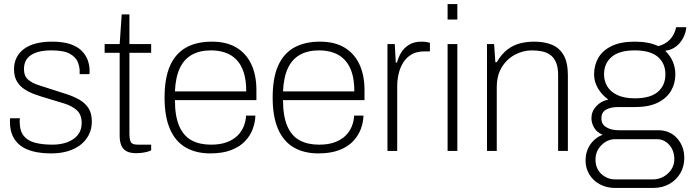

<svg xmlns="http://www.w3.org/2000/svg" viewBox="-20 -743 3398 945"><path d="M233 12Q183 12 144.5 2.5Q106 -7 80.5 -26.5Q55 -46 42 -75Q29 -104 29 -143Q29 -147 29 -152Q29 -157 30 -161H78Q77 -155 77 -151Q77 -147 77 -143Q77 -99 96.5 -74.5Q116 -50 152.5 -40.5Q189 -31 238 -31Q280 -31 312.5 -43.5Q345 -56 363.5 -79.5Q382 -103 382 -137Q382 -179 358 -200.5Q334 -222 296.5 -233.5Q259 -245 219 -257Q188 -266 157.5 -276.5Q127 -287 102.5 -302.5Q78 -318 63.5 -342Q49 -366 49 -403Q49 -433 61 -458Q73 -483 96.5 -501Q120 -519 155 -528.5Q190 -538 236 -538Q291 -538 327 -525.5Q363 -513 383.5 -491.5Q404 -470 412.5 -445Q421 -420 421 -394Q421 -391 421 -387Q421 -383 420 -378H372V-394Q372 -415 362.5 -438.5Q353 -462 323.5 -478.5Q294 -495 233 -495Q199 -495 174 -489Q149 -483 132 -471.5Q115 -460 106.5 -443Q98 -426 98 -403Q98 -369 118 -351.5Q138 -334 170 -324Q202 -314 238 -302Q272 -291 306.5 -280Q341 -269 369.5 -253Q398 -237 415 -211.5Q432 -186 432 -145Q432 -108 417 -79Q402 -50 375.5 -29.5Q349 -9 312.5 1.5Q276 12 233 12Z M651 11Q620 11 602 1Q584 -9 576.5 -28.5Q569 -48 569 -74V-483H495V-526H569L579 -672H617V-526H724V-483H617V-88Q617 -58 623.5 -44.5Q630 -31 658 -31H724V-3Q714 2 701 5Q688 8 675 9.5Q662 11 651 11Z M1015 12Q944 12 893.5 -17.5Q843 -47 816.5 -108Q790 -169 790 -263Q790 -358 816.5 -418.5Q843 -479 895 -508.5Q947 -538 1023 -538Q1095 -538 1143.5 -509Q1192 -480 1217 -426.5Q1242 -373 1242 -300V-250H841Q841 -170 862.5 -121.5Q884 -73 923.5 -52Q963 -31 1018 -31Q1064 -31 1096 -43Q1128 -55 1148.5 -75Q1169 -95 1179.5 -121Q1190 -147 1191 -174H1237Q1236 -140 1223.5 -107Q1211 -74 1185 -47Q1159 -20 1117 -4Q1075 12 1015 12ZM841 -293H1192Q1192 -350 1179 -388.5Q1166 -427 1142.5 -450.5Q1119 -474 1087.5 -484.5Q1056 -495 1018 -495Q963 -495 924.5 -473.5Q886 -452 865 -407.5Q844 -363 841 -293Z M1547 12Q1476 12 1425.5 -17.5Q1375 -47 1348.5 -108Q1322 -169 1322 -263Q1322 -358 1348.5 -418.5Q1375 -479 1427 -508.5Q1479 -538 1555 -538Q1627 -538 1675.5 -509Q1724 -480 1749 -426.5Q1774 -373 1774 -300V-250H1373Q1373 -170 1394.5 -121.5Q1416 -73 1455.5 -52Q1495 -31 1550 -31Q1596 -31 1628 -43Q1660 -55 1680.5 -75Q1701 -95 1711.5 -121Q1722 -147 1723 -174H1769Q1768 -140 1755.5 -107Q1743 -74 1717 -47Q1691 -20 1649 -4Q1607 12 1547 12ZM1373 -293H1724Q1724 -350 1711 -388.5Q1698 -427 1674.5 -450.5Q1651 -474 1619.5 -484.5Q1588 -495 1550 -495Q1495 -495 1456.5 -473.5Q1418 -452 1397 -407.5Q1376 -363 1373 -293Z M1887 0V-526H1923L1928 -435H1934Q1940 -459 1953.5 -482.5Q1967 -506 1992 -522Q2017 -538 2055 -538Q2069 -538 2080 -536Q2091 -534 2096 -532V-490H2068Q2031 -490 2005.5 -475Q1980 -460 1964.5 -435Q1949 -410 1942 -379.5Q1935 -349 1935 -318V0Z M2183 -647V-723H2231V-647ZM2183 0V-526H2231V0Z M2377 0V-526H2412L2418 -437H2425Q2449 -478 2478.5 -500Q2508 -522 2541 -530Q2574 -538 2610 -538Q2660 -538 2697 -522.5Q2734 -507 2754.5 -471Q2775 -435 2775 -373V0H2727V-373Q2727 -411 2717 -435Q2707 -459 2689.5 -472Q2672 -485 2648.5 -490Q2625 -495 2598 -495Q2555 -495 2515 -474Q2475 -453 2450 -412.5Q2425 -372 2425 -313V0Z M3006 182Q2966 182 2933 164.5Q2900 147 2881 116Q2862 85 2862 47Q2862 3 2884.5 -30.5Q2907 -64 2946 -80Q2918 -91 2904.5 -114Q2891 -137 2891 -161Q2891 -194 2914 -219.5Q2937 -245 2974 -253Q2943 -275 2923.5 -307.5Q2904 -340 2904 -377Q2904 -422 2925 -458.5Q2946 -495 2990.5 -516.5Q3035 -538 3104 -538Q3139 -538 3168 -532.5Q3197 -527 3220 -516Q3255 -525 3277.5 -548.5Q3300 -572 3308 -609H3358Q3356 -584 3343.5 -558.5Q3331 -533 3308.5 -515Q3286 -497 3254 -493Q3280 -468 3292 -438.5Q3304 -409 3304 -377Q3304 -333 3283 -296.5Q3262 -260 3218 -238Q3174 -216 3104 -216H3020Q2986 -216 2963 -203.5Q2940 -191 2940 -159Q2940 -131 2964.5 -116.5Q2989 -102 3025 -102H3220Q3277 -102 3312.5 -62.5Q3348 -23 3348 35Q3348 76 3328.5 109.5Q3309 143 3274.5 162.5Q3240 182 3195 182ZM3009 140H3193Q3222 140 3246 126.5Q3270 113 3284.5 90.5Q3299 68 3299 42Q3299 -2 3274 -30Q3249 -58 3213 -58H3009Q2969 -58 2940 -28.5Q2911 1 2911 42Q2911 87 2940 113.5Q2969 140 3009 140ZM3104 -259Q3181 -259 3218 -291Q3255 -323 3255 -377Q3255 -431 3218 -463Q3181 -495 3104 -495Q3028 -495 2990.5 -463Q2953 -431 2953 -377Q2953 -344 2969.5 -317Q2986 -290 3020 -274.5Q3054 -259 3104 -259Z"/></svg>

Font: Archivo SemiBold Thin
Style: Regular
Weight: 250
Version: Version 2.001